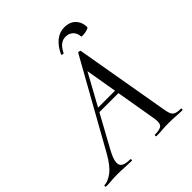

<svg xmlns="http://www.w3.org/2000/svg" viewBox="-252 -930 1068 1068"><g transform="rotate(-45 282.0 -395.5)"><path d="M-34 0Q-38 0 -38 -6Q-38 -12 -34 -12Q-8 -12 27 -37.5Q62 -63 98 -127L382 -635Q384 -639 391.5 -637.5Q399 -636 400 -633L495 -84Q499 -57 505 -41Q511 -25 524.5 -18.5Q538 -12 566 -12Q570 -12 570 -6Q570 0 566 0Q542 0 517 -2Q492 -4 462 -4Q433 -4 410 -2Q387 0 362 0Q359 0 359 -6Q359 -12 362 -12Q406 -12 418 -27Q430 -42 422 -84L344 -541L378 -585L129 -131Q103 -84 100.5 -58Q98 -32 115.5 -22Q133 -12 168 -12Q172 -12 172 -6Q172 0 167 0Q147 0 117 -2Q87 -4 58 -4Q29 -4 10.5 -2Q-8 0 -34 0ZM215 -319 231 -342H418L420 -319ZM458 -689Q456 -717 439 -733Q422 -749 395 -749Q374 -749 356.5 -736Q339 -723 324 -693Q321 -688 314 -691Q307 -694 308 -696Q329 -742 359.5 -766.5Q390 -791 427 -791Q471 -791 495 -765.5Q519 -740 519 -702Q519 -697 509.5 -693.5Q500 -690 488.5 -688Q477 -686 467.5 -686Q458 -686 458 -689Z"/></g></svg>

Font: Cormorant Medium
Style: Italic
Weight: 500
Italic angle: -10°
Designer: Christian Thalmann (Catharsis Fonts)
Foundry: Catharsis Fonts
Version: Version 4.000